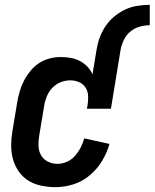

<svg xmlns="http://www.w3.org/2000/svg" viewBox="-20 -763 637 791"><path d="M378 -559Q382 -584 391 -608.5Q400 -633 415 -655.5Q430 -678 451.5 -695.5Q473 -713 496.5 -724Q520 -735 546 -739Q572 -743 597 -743V-659Q576 -659 555 -653Q534 -647 517 -633Q500 -619 490.5 -599Q481 -579 477 -559ZM209 8Q179 8 150 2Q121 -4 97.5 -18.5Q74 -33 58 -55.5Q42 -78 34 -105.5Q26 -133 26 -162.5Q26 -192 31 -222L51 -342Q55 -365 61.5 -387.5Q68 -410 79 -431Q90 -452 105.5 -471Q121 -490 141 -503Q161 -516 184 -522Q207 -528 230 -528Q251 -528 271 -524.5Q291 -521 308.5 -512Q326 -503 339.5 -489Q353 -475 361 -457L378 -559H477L437 -315H338L341 -331Q344 -350 343 -368.5Q342 -387 332.5 -402Q323 -417 306 -424.5Q289 -432 270 -432Q250 -432 230.5 -424.5Q211 -417 196 -401.5Q181 -386 173 -366.5Q165 -347 162 -327L142 -207Q138 -185 138.5 -163.5Q139 -142 148.5 -124.5Q158 -107 176.5 -97.5Q195 -88 217 -88Q236 -88 255.5 -96.5Q275 -105 289 -121Q303 -137 312.5 -155.5Q322 -174 327 -193L431 -170Q421 -134 400.5 -100Q380 -66 349.5 -40.5Q319 -15 282 -3.5Q245 8 209 8Z"/></svg>

Font: Iosevka
Style: Bold Italic
Weight: 700
Italic angle: -9°
Monospace: yes
Designer: Belleve Invis
Foundry: Belleve Invis
Version: Version 32.5.0; ttfautohint (v1.8.4)